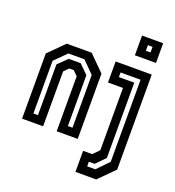

<svg xmlns="http://www.w3.org/2000/svg" viewBox="-165 -880 1104 1209"><g transform="rotate(20 387.5 -275.0)"><path d="M47.5 0V-437L150.5 -540H317.5L420.5 -437V0H279.5V-368L249 -398.5H219L188.5 -368V0ZM103.5 -55H134V-395L195 -454.5H275L334.5 -395.5V-55H365.5V-408.5L288.5 -485.5H181L103.5 -408ZM578.5 -618V-750H720V-618ZM634 -668.5H665V-706H634ZM478 200V59H538.5L578.5 18.5V-399H478V-540H720V97L617 200ZM535.5 142H590L665 64.5V-485.5H531V-454.5H634V50L574.5 111H535.5Z"/></g></svg>

Font: Tourney Condensed SemiBold
Style: Regular
Weight: 600
Width: 3
Designer: Tyler Finck
Foundry: Etcetera Type Co
Version: Version 1.010; ttfautohint (v1.8.3)